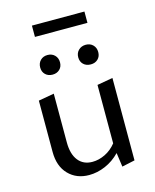

<svg xmlns="http://www.w3.org/2000/svg" viewBox="-116 -850 756 936"><g transform="rotate(-15 262.0 -382.0)"><path d="M449 -423V-7L384 7L374 -64Q341 -30 300 -12.5Q259 5 218 5Q154 5 114 -36.5Q74 -78 74 -150V-409L153 -423V-177Q153 -118 178.5 -85.5Q204 -53 250 -53Q282 -53 314 -68.5Q346 -84 370 -114V-409ZM122 -563Q122 -585 136 -599Q150 -613 172 -613Q194 -613 208 -599Q222 -585 222 -563Q222 -541 208 -527.5Q194 -514 172 -514Q150 -514 136 -527.5Q122 -541 122 -563ZM314 -563Q314 -585 328.5 -599Q343 -613 365 -613Q387 -613 401 -599Q415 -585 415 -563Q415 -541 401 -527.5Q387 -514 365 -514Q342 -514 328 -527.5Q314 -541 314 -563ZM136 -771H401V-714H136Z"/></g></svg>

Font: Ysabeau Medium
Style: Regular
Weight: 500
Designer: Christian Thalmann (Catharsis Fonts)
Version: Version 0.003